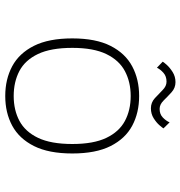

<svg xmlns="http://www.w3.org/2000/svg" viewBox="2 -696 705 750"><g transform="rotate(90 355.0 -321.5)"><path d="M355.5 11Q290 11 239.2 -16.2Q188.5 -43.5 159.5 -101.2Q130.5 -159 130.5 -251Q130.5 -343 159.8 -400.5Q189 -458 239.8 -485Q290.5 -512 355.5 -512Q421 -512 471.5 -485Q522 -458 551 -400.5Q580 -343 580 -251Q580 -159 551 -101.2Q522 -43.5 471.5 -16.2Q421 11 355.5 11ZM355.5 -22Q410.5 -22 452.8 -44.5Q495 -67 519 -117.2Q543 -167.5 543 -251Q543 -334 519 -384Q495 -434 452.8 -456.5Q410.5 -479 355.5 -479Q301 -479 258.5 -456.5Q216 -434 191.8 -384Q167.5 -334 167.5 -251Q167.5 -167 191.5 -116.8Q215.5 -66.5 258 -44.2Q300.5 -22 355.5 -22ZM403.5 -558Q381 -558 364.2 -573.2Q347.5 -588.5 332.2 -603.8Q317 -619 299.5 -619Q278.5 -619 265 -607Q251.5 -595 245 -581.5L221.5 -604Q222.5 -607 233.2 -619.2Q244 -631.5 261.8 -642.8Q279.5 -654 301.5 -654Q324 -654 341 -638.5Q358 -623 373.2 -607.5Q388.5 -592 406 -592Q426.5 -592 439.5 -604.5Q452.5 -617 458.5 -631L482 -607Q480 -603.5 469.8 -591.5Q459.5 -579.5 442.5 -568.8Q425.5 -558 403.5 -558Z"/></g></svg>

Font: League Mono Thin
Style: Regular
Weight: 100
Width: 6
Designer: Tyler Finck
Foundry: The League of Moveable Type / Tyler Finck
Version: Version 2.300;RELEASE